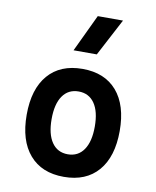

<svg xmlns="http://www.w3.org/2000/svg" viewBox="-89 -863 763 941"><g transform="rotate(10 293.0 -392.5)"><path d="M293 9.8Q182.6 9.8 122.1 -60.5Q61.5 -130.9 61.5 -258.8Q61.5 -387.2 122.1 -457.3Q182.6 -527.3 293 -527.3Q403.3 -527.3 463.9 -457.3Q524.4 -387.2 524.4 -258.8Q524.4 -130.9 463.9 -60.5Q403.3 9.8 293 9.8ZM293 -102.5Q344.2 -102.5 372.3 -143.3Q400.4 -184.1 400.4 -258.8Q400.4 -334 372.3 -374.5Q344.2 -415 293 -415Q241.7 -415 213.6 -374.5Q185.5 -334 185.5 -258.8Q185.5 -184.1 213.6 -143.3Q241.7 -102.5 293 -102.5ZM232.9 -609.4 320.8 -794.9H446.3L348.6 -609.4Z"/></g></svg>

Font: Cascadia Code SemiBold
Style: Regular
Weight: 600
Monospace: yes
Designer: Aaron Bell
Foundry: Saja Typeworks
Version: Version 2404.023; ttfautohint (v1.8.4)